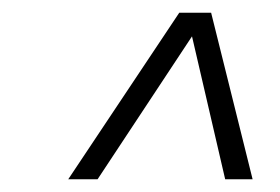

<svg xmlns="http://www.w3.org/2000/svg" viewBox="-20 -770 439 301"><path d="M87 -489 261 -750H311L376 -489H333L281 -713L133 -489Z"/></svg>

Font: Saira Condensed ExtraLight
Style: Italic
Weight: 250
Width: 3
Italic angle: -12°
Designer: Hector Gatti with collaboration of the Omnibus-Type team
Foundry: Omnibus-Type
Version: Version 1.101